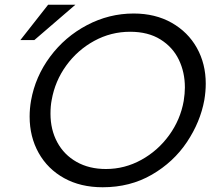

<svg xmlns="http://www.w3.org/2000/svg" viewBox="-20 -776 918 810"><path d="M842 -354Q848 -390 848 -423Q848 -507 810.5 -574Q773 -641 704 -680Q635 -719 544 -719Q440 -719 347 -670Q254 -621 191.5 -537Q129 -453 111 -352Q105 -318 105 -284Q105 -199 143 -131Q181 -63 250.5 -24.5Q320 14 413 14Q529 14 620.5 -39Q712 -92 768.5 -176.5Q825 -261 842 -354ZM760 -407Q760 -382 755 -350Q741 -271 693.5 -205.5Q646 -140 576 -101.5Q506 -63 427 -63Q356 -63 303 -93Q250 -123 221.5 -176Q193 -229 193 -296Q193 -329 198 -354Q212 -434 259.5 -499.5Q307 -565 377.5 -603.5Q448 -642 529 -642Q605 -642 657 -609.5Q709 -577 734.5 -524Q760 -471 760 -407ZM66 -607H125L298 -756H183Z"/></svg>

Font: Geom Light
Style: Italic
Weight: 300
Italic angle: -10°
Version: Version 1.102